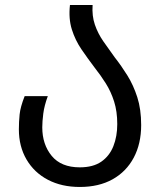

<svg xmlns="http://www.w3.org/2000/svg" viewBox="-20 -734 642 763"><path d="M297 9Q225 9 170.5 -19.5Q116 -48 85.5 -100Q55 -152 55 -220Q55 -250 58 -279.5Q61 -309 78 -352H170Q156 -314 152 -282.5Q148 -251 148 -228Q148 -160 185.5 -114.5Q223 -69 297 -69Q350 -69 382.5 -91.5Q415 -114 430.5 -153Q446 -192 446 -241Q446 -291 433.5 -330.5Q421 -370 400.5 -402.5Q380 -435 357 -464Q329 -501 304 -537.5Q279 -574 265.5 -617Q252 -660 258 -714H348Q345 -671 357 -636Q369 -601 390.5 -570Q412 -539 436 -506Q462 -473 486 -434.5Q510 -396 525.5 -348Q541 -300 541 -237Q541 -163 511.5 -107.5Q482 -52 427.5 -21.5Q373 9 297 9Z"/></svg>

Font: Noto Sans Ambassadori
Style: Regular
Weight: 400
Designer: Monotype Design Team
Foundry: Monotype Imaging Inc.
Version: Version 2.013